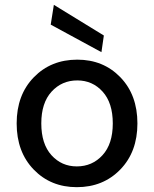

<svg xmlns="http://www.w3.org/2000/svg" viewBox="-20 -763 639 795"><path d="M298 12Q190 12 119.5 -61Q49 -134 49 -252Q49 -370 120 -443Q191 -516 300 -516Q408 -516 478.5 -443Q549 -370 549 -252Q549 -134 478 -61Q407 12 298 12ZM298 -74Q362 -74 404.5 -120.5Q447 -167 447 -252Q447 -337 405 -383.5Q363 -430 300 -430Q236 -430 193.5 -383.5Q151 -337 151 -252Q151 -167 193 -120.5Q235 -74 298 -74ZM400 -547 190 -661 203 -743 410 -616Z"/></svg>

Font: AWOL-DM Medium
Style: Regular
Weight: 500
Designer: Colophon Foundry, Jonny Pinhorn, Mikhail Sharanda
Foundry: Colophon Foundry
Version: Version 1.000;Glyphs 3.2.3 (3260)